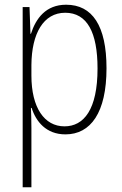

<svg xmlns="http://www.w3.org/2000/svg" viewBox="-20 -559 518 813"><path d="M260 -539C174 -539 132 -481 111 -416H109L105 -529H76V234H113V-16C113 -48 112 -79 111 -102H114C132 -45 175 10 257 10C364 10 431 -82 431 -270C431 -450 371 -539 260 -539ZM256 -505C349 -505 393 -422 393 -269C393 -95 335 -24 253 -24C168 -24 113 -103 113 -239V-284C114 -417 164 -505 256 -505Z"/></svg>

Font: Noto Sans Arabic UI Cn XLt
Style: Regular
Weight: 200
Width: 3
Designer: Monotype Design Team, Nadine Chahine and Nizar Qandah
Foundry: Monotype Imaging Inc.
Version: Version 2.010